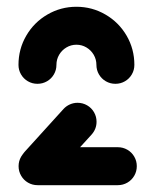

<svg xmlns="http://www.w3.org/2000/svg" viewBox="-20 -542 447 562"><path d="M34.4 -55.6Q34.4 -70.7 41.9 -83.5Q49.3 -96.3 62 -103.7Q74.8 -111.1 90 -111.1H324.8Q340 -111.1 352.8 -103.7Q365.6 -96.3 373 -83.5Q380.4 -70.7 380.4 -55.6Q380.4 -40.4 373 -27.6Q365.6 -14.8 352.8 -7.4Q340 0 324.8 0H90Q74.8 0 62 -7.4Q49.3 -14.8 41.9 -27.6Q34.4 -40.4 34.4 -55.6ZM93.7 -5.2Q78.5 -5.2 65.7 -12.6Q53 -20 45.6 -32.8Q38.1 -45.6 38.1 -60.7Q38.1 -71.5 42 -81.1Q45.9 -90.7 52.6 -98.1L165.9 -223Q173.7 -231.5 184.4 -236.3Q195.2 -241.1 207 -241.1Q222.2 -241.1 235 -233.7Q247.8 -226.3 255.2 -213.5Q262.6 -200.7 262.6 -185.6Q262.6 -164.4 248.1 -148.1L134.4 -23.3Q126.7 -14.8 116.1 -10Q105.6 -5.2 93.7 -5.2ZM89.6 -296.7Q74.4 -296.7 61.7 -304.1Q48.9 -311.5 41.5 -324.3Q34.1 -337 34.1 -352.2Q34.1 -398.5 56.9 -437.6Q79.6 -476.7 118.7 -499.4Q157.8 -522.2 203.7 -522.2Q249.6 -522.2 288.7 -499.4Q327.8 -476.7 350.6 -437.6Q373.3 -398.5 373.3 -352.2Q373.3 -337 365.9 -324.3Q358.5 -311.5 345.7 -304.1Q333 -296.7 317.8 -296.7Q302.6 -296.7 289.8 -304.1Q277 -311.5 269.6 -324.3Q262.2 -337 262.2 -352.2Q262.2 -368.1 254.3 -381.7Q246.3 -395.2 233 -403.1Q219.6 -411.1 203.7 -411.1Q187.8 -411.1 174.4 -403.1Q161.1 -395.2 153.1 -381.7Q145.2 -368.1 145.2 -352.2Q145.2 -337 137.8 -324.3Q130.4 -311.5 117.6 -304.1Q104.8 -296.7 89.6 -296.7Z"/></svg>

Font: 26F Galaxy Sans Black
Style: Regular
Weight: 900
Designer: C₂₉H₂₅N₃O₅
Version: Version 1.100